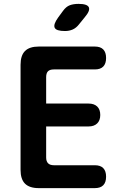

<svg xmlns="http://www.w3.org/2000/svg" viewBox="-20 -970 640 990"><path d="M218 -436H437Q465 -436 481 -421Q497 -406 497 -377Q497 -349 481 -333.5Q465 -318 437 -318H218V-158Q218 -138 228 -128Q238 -118 258 -118H469Q498 -118 512.5 -103Q527 -88 527 -59Q527 -30 512.5 -15Q498 0 469 0H180Q132 0 109 -23Q86 -46 86 -94V-636Q86 -684 109 -707Q132 -730 180 -730H469Q498 -730 512.5 -715Q527 -700 527 -671Q527 -642 512.5 -627Q498 -612 469 -612H258Q237 -612 227.5 -602.5Q218 -593 218 -572ZM315 -810Q270 -810 262 -827Q254 -844 280 -880L305 -914Q321 -936 340 -943Q359 -950 385 -950Q430 -950 438 -932.5Q446 -915 417 -881L387 -844Q373 -826 355 -818Q337 -810 315 -810Z"/></svg>

Font: Maple Mono
Style: Bold
Weight: 700
Monospace: yes
Designer: subframe7536
Version: Version 7.200